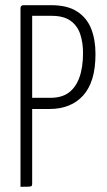

<svg xmlns="http://www.w3.org/2000/svg" viewBox="-20 -720 413 740"><path d="M81 -300Q67 -300 68.5 -304.5Q70 -309 70 -316V-683Q70 -688 70.5 -694Q71 -700 76 -700H177Q240 -700 277.5 -675.5Q315 -651 331.5 -609Q348 -567 348 -512Q348 -457 336 -417.5Q324 -378 300.5 -352Q277 -326 244.5 -313Q212 -300 172 -300ZM59 0V-688Q59 -694 62 -697Q65 -700 71 -700H92Q101 -700 102.5 -694Q104 -688 104 -688V-12Q104 -6 102 -3.5Q100 -1 90.5 -0.5Q81 0 59 0ZM99 -343H174Q218 -343 245 -363Q272 -383 286 -421.5Q300 -460 300 -516Q300 -555 289.5 -587.5Q279 -620 252.5 -639.5Q226 -659 179 -659H99Z"/></svg>

Font: Yanone Kaffeesatz Light
Style: Regular
Weight: 300
Designer: Yanone (Cyrillic: Daniel Pouzeot, Huerta Tipografica, and Cyreal)
Foundry: Yanone
Version: Version 2.003